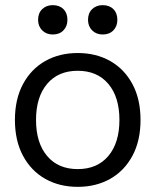

<svg xmlns="http://www.w3.org/2000/svg" viewBox="-20 -716 604 746"><path d="M282 -510Q353 -510 408 -479Q463 -448 494.5 -389.5Q526 -331 526 -250Q526 -169 494.5 -110.5Q463 -52 408 -21Q353 10 282 10Q211 10 156 -21Q101 -52 69.5 -110.5Q38 -169 38 -250Q38 -331 69.5 -389.5Q101 -448 156 -479Q211 -510 282 -510ZM282 -441Q206 -441 163 -390Q120 -339 120 -250Q120 -161 163 -110Q206 -59 282 -59Q358 -59 401 -110Q444 -161 444 -250Q444 -339 401 -390Q358 -441 282 -441ZM185 -696Q211 -696 226.5 -680.5Q242 -665 242 -639Q242 -614 226.5 -598Q211 -582 185 -582Q160 -582 144 -598Q128 -614 128 -639Q128 -665 144 -680.5Q160 -696 185 -696ZM379 -696Q405 -696 420.5 -680.5Q436 -665 436 -639Q436 -614 420.5 -598Q405 -582 379 -582Q354 -582 338 -598Q322 -614 322 -639Q322 -665 338 -680.5Q354 -696 379 -696Z"/></svg>

Font: Prodigy Sans
Style: Regular
Weight: 400
Designer: Wei Huang
Foundry: Wei Huang
Version: Version 1.003; ttfautohint (v1.8.3)